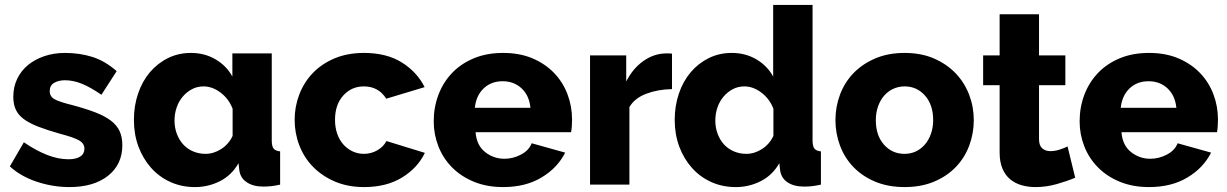

<svg xmlns="http://www.w3.org/2000/svg" viewBox="-20 -750 4986 780"><path d="M262 10Q195 10 130 -11.5Q65 -33 20 -74L77 -172Q125 -139 170.5 -121Q216 -103 258 -103Q289 -103 306 -114Q323 -125 323 -146Q323 -167 301.5 -179.5Q280 -192 226 -206Q173 -221 136.5 -235Q100 -249 77 -266Q54 -283 44 -305Q34 -327 34 -357Q34 -397 50 -430Q66 -463 94 -486Q122 -509 160.5 -522Q199 -535 244 -535Q303 -535 354.5 -519Q406 -503 454 -461L392 -365Q347 -396 312 -410Q277 -424 244 -424Q218 -424 200 -413.5Q182 -403 182 -380Q182 -358 201.5 -347Q221 -336 274 -323Q330 -308 368.5 -293Q407 -278 431 -259.5Q455 -241 466 -217Q477 -193 477 -160Q477 -82 419 -36Q361 10 262 10Z M772 10Q718 10 672.5 -10.5Q627 -31 594 -68Q561 -105 542.5 -154.5Q524 -204 524 -263Q524 -320 541 -370Q558 -420 589 -456.5Q620 -493 662.5 -514Q705 -535 756 -535Q811 -535 855.5 -509Q900 -483 924 -439V-533H1084V-180Q1084 -156 1091.5 -146.5Q1099 -137 1118 -135V0Q1096 5 1080 6.5Q1064 8 1050 8Q1008 8 982 -10Q956 -27 952 -60L949 -87Q921 -38 873.5 -14Q826 10 772 10ZM815 -125Q848 -125 878.5 -144.5Q909 -164 925 -198V-308Q910 -348 876.5 -373.5Q843 -399 807 -399Q781 -399 759.5 -387.5Q738 -376 722 -357Q706 -338 697.5 -313Q689 -288 689 -260Q689 -231 698.5 -206Q708 -181 724.5 -163Q741 -145 764.5 -135Q788 -125 815 -125Z M1177 -263Q1177 -317 1196 -366.5Q1215 -416 1251 -453.5Q1287 -491 1339.5 -513Q1392 -535 1459 -535Q1550 -535 1612 -496.5Q1674 -458 1705 -396L1549 -349Q1518 -399 1458 -399Q1408 -399 1374.5 -362Q1341 -325 1341 -263Q1341 -232 1350 -206.5Q1359 -181 1375 -163Q1391 -145 1412.5 -135Q1434 -125 1458 -125Q1488 -125 1513 -139.5Q1538 -154 1550 -177L1706 -129Q1677 -68 1613.5 -29Q1550 10 1459 10Q1393 10 1340.5 -12.5Q1288 -35 1251.5 -72.5Q1215 -110 1196 -159.5Q1177 -209 1177 -263Z M2024 10Q1958 10 1905.5 -11.5Q1853 -33 1816.5 -70Q1780 -107 1761 -155.5Q1742 -204 1742 -257Q1742 -314 1761 -364.5Q1780 -415 1816 -453Q1852 -491 1904.5 -513Q1957 -535 2024 -535Q2091 -535 2143 -513Q2195 -491 2231 -453.5Q2267 -416 2285.5 -367Q2304 -318 2304 -264Q2304 -250 2303 -236.5Q2302 -223 2300 -213H1912Q1916 -160 1950.5 -132.5Q1985 -105 2029 -105Q2064 -105 2096.5 -122Q2129 -139 2140 -168L2276 -130Q2245 -68 2180 -29Q2115 10 2024 10ZM2135 -312Q2130 -362 2099 -391Q2068 -420 2022 -420Q1975 -420 1944.5 -390.5Q1914 -361 1909 -312Z M2710 -388Q2652 -387 2605 -369Q2558 -351 2537 -315V0H2377V-525H2524V-419Q2551 -472 2593.5 -502Q2636 -532 2684 -533Q2695 -533 2700 -533Q2705 -533 2710 -532Z M2969 10Q2915 10 2869.5 -10.5Q2824 -31 2791 -68Q2758 -105 2739.5 -154.5Q2721 -204 2721 -263Q2721 -320 2738 -370Q2755 -420 2786 -456.5Q2817 -493 2859.5 -514Q2902 -535 2953 -535Q3008 -535 3052.5 -509Q3097 -483 3121 -439V-730H3281V-180Q3281 -156 3288.5 -146.5Q3296 -137 3315 -135V0Q3293 5 3277 6.5Q3261 8 3247 8Q3205 8 3179 -9.5Q3153 -27 3149 -60L3146 -87Q3118 -38 3070.5 -14Q3023 10 2969 10ZM3012 -125Q3045 -125 3075.5 -144.5Q3106 -164 3122 -198V-308Q3107 -348 3073.5 -373.5Q3040 -399 3004 -399Q2978 -399 2956.5 -387.5Q2935 -376 2919 -357Q2903 -338 2894.5 -313Q2886 -288 2886 -260Q2886 -231 2895.5 -206Q2905 -181 2921.5 -163Q2938 -145 2961.5 -135Q2985 -125 3012 -125Z M3655 10Q3588 10 3535.5 -12Q3483 -34 3447 -71.5Q3411 -109 3392.5 -158.5Q3374 -208 3374 -262Q3374 -316 3392.5 -365.5Q3411 -415 3447 -452.5Q3483 -490 3535.5 -512.5Q3588 -535 3655 -535Q3722 -535 3774 -512.5Q3826 -490 3862 -452.5Q3898 -415 3917 -365.5Q3936 -316 3936 -262Q3936 -208 3917.5 -158.5Q3899 -109 3863 -71.5Q3827 -34 3774.5 -12Q3722 10 3655 10ZM3538 -262Q3538 -200 3571 -162.5Q3604 -125 3655 -125Q3680 -125 3701 -135Q3722 -145 3737.5 -163Q3753 -181 3762 -206.5Q3771 -232 3771 -262Q3771 -324 3738 -361.5Q3705 -399 3655 -399Q3630 -399 3608.5 -389Q3587 -379 3571.5 -361Q3556 -343 3547 -317.5Q3538 -292 3538 -262Z M4348 -28Q4315 -14 4272.5 -2Q4230 10 4187 10Q4157 10 4130.5 2.5Q4104 -5 4084 -21.5Q4064 -38 4052.5 -65Q4041 -92 4041 -130V-404H3974V-525H4041V-692H4201V-525H4308V-404H4201V-185Q4201 -159 4214 -147.5Q4227 -136 4247 -136Q4265 -136 4284 -142Q4303 -148 4317 -155Z M4648 10Q4582 10 4529.5 -11.5Q4477 -33 4440.5 -70Q4404 -107 4385 -155.5Q4366 -204 4366 -257Q4366 -314 4385 -364.5Q4404 -415 4440 -453Q4476 -491 4528.5 -513Q4581 -535 4648 -535Q4715 -535 4767 -513Q4819 -491 4855 -453.5Q4891 -416 4909.5 -367Q4928 -318 4928 -264Q4928 -250 4927 -236.5Q4926 -223 4924 -213H4536Q4540 -160 4574.5 -132.5Q4609 -105 4653 -105Q4688 -105 4720.5 -122Q4753 -139 4764 -168L4900 -130Q4869 -68 4804 -29Q4739 10 4648 10ZM4759 -312Q4754 -362 4723 -391Q4692 -420 4646 -420Q4599 -420 4568.5 -390.5Q4538 -361 4533 -312Z"/></svg>

Font: Oxford Sans
Style: Regular
Weight: 800
Designer: Matt McInerney, Pablo Impallari, Rodrigo Fuenzalida
Foundry: Matt McInerney, Pablo Impallari, Rodrigo Fuenzalida
Version: Version 3.000g; ttfautohint (v1.5) -l 8 -r 28 -G 28 -x 14 -D